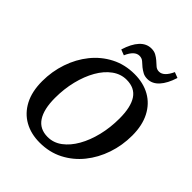

<svg xmlns="http://www.w3.org/2000/svg" viewBox="-239 -1000 1157 1157"><g transform="rotate(45 339.0 -422.0)"><path d="M298 17Q224 17 167.5 -14.5Q111 -46 79 -107Q47 -168 47 -256Q47 -339 73 -415.5Q99 -492 147 -551.5Q195 -611 262 -645.5Q329 -680 411 -680Q487 -680 543.5 -648Q600 -616 631.5 -555Q663 -494 663 -408Q663 -324 637 -247.5Q611 -171 563 -111.5Q515 -52 448 -17.5Q381 17 298 17ZM308 -41Q358 -41 399.5 -72Q441 -103 471.5 -156.5Q502 -210 519 -279.5Q536 -349 536 -426Q536 -523 503.5 -572.5Q471 -622 401 -622Q352 -622 310 -591.5Q268 -561 237.5 -507.5Q207 -454 190 -385Q173 -316 173 -239Q173 -143 206.5 -92Q240 -41 308 -41ZM249 -728Q269 -793 300.5 -827Q332 -861 374 -861Q397 -861 413.5 -852Q430 -843 444 -831Q458 -819 471.5 -806.5Q485 -794 504 -794Q544 -794 574 -860L610 -846Q590 -782 558.5 -747.5Q527 -713 486 -713Q463 -713 446.5 -722Q430 -731 416 -742Q401 -755 387.5 -767Q374 -779 354 -779Q313 -779 285 -714Z"/></g></svg>

Font: Source Serif 4 SmText Semibold
Style: Italic
Weight: 600
Italic angle: -12°
Designer: Frank Grießhammer
Foundry: Adobe
Version: Version 4.005;hotconv 1.1.0;makeotfexe 2.6.0